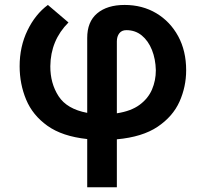

<svg xmlns="http://www.w3.org/2000/svg" viewBox="-20 -565 846 789"><path d="M338.4 204.5V6.4Q235.8 -4.6 174.9 -48.1Q114 -91.6 87.4 -155.7Q60.7 -219.8 60.7 -293Q60.7 -373.6 92.9 -440Q125 -506.4 176.8 -544.7L261.4 -472.7Q187.9 -399.1 186.8 -293Q186.4 -222.7 220.7 -169.7Q255 -116.8 338.4 -101.2V-408.4Q338.1 -475.5 379.3 -510.1Q420.5 -544.7 492.2 -544.7Q565 -544.7 622.2 -510.7Q679.3 -476.6 712.2 -416.2Q745 -355.8 745 -276.3Q745 -208.8 717.7 -147.5Q690.3 -86.3 627.8 -44.2Q565.3 -2.1 460.2 7.5V204.5ZM460.2 -99.4Q518.5 -108.3 553.6 -134.2Q588.8 -160.2 604.6 -197.1Q620.4 -234 620.4 -276.3Q619.3 -322.4 604.4 -359.7Q589.5 -397 562.9 -419Q536.2 -441.1 499.3 -441.1Q480.1 -441.1 470.2 -428.1Q460.2 -415.1 460.2 -394.9Z"/></svg>

Font: Inter UI Semi Bold
Style: Regular
Weight: 600
Designer: Rasmus Andersson
Foundry: rsms
Version: 3.2;8d6f07862